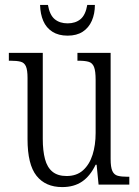

<svg xmlns="http://www.w3.org/2000/svg" viewBox="-20 -751 566 781"><path d="M233 10Q165 10 128.5 -36Q92 -82 92 -185V-434Q92 -466 85.5 -481Q79 -496 64 -500Q49 -504 23 -504H16V-536H154V-186Q154 -138 163 -104Q172 -70 193.5 -52.5Q215 -35 251 -35Q292 -35 318 -58.5Q344 -82 356.5 -121.5Q369 -161 369 -210V-426Q369 -462 362.5 -478.5Q356 -495 341 -499.5Q326 -504 300 -504H295V-536H430V-104Q430 -71 437 -55.5Q444 -40 459 -36Q474 -32 499 -32H506V0H381L373 -81H369Q347 -35 314 -12.5Q281 10 233 10ZM255 -606Q218 -606 193 -622Q168 -638 156 -666Q144 -694 143 -731H175Q182 -690 202.5 -673Q223 -656 255 -656Q287 -656 307.5 -673Q328 -690 335 -731H366Q366 -695 353.5 -666.5Q341 -638 316.5 -622Q292 -606 255 -606Z"/></svg>

Font: Noto Serif Khmer Condensed Light
Style: Regular
Weight: 300
Width: 3
Designer: Danh Hong and the Monotype Design Team
Foundry: Monotype Imaging Inc.
Version: Version 2.004